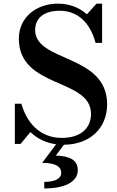

<svg xmlns="http://www.w3.org/2000/svg" viewBox="-20 -780 644 1054"><path d="M93 10 147 -55C183 -20 230 4 288 12L211.5 114C269 114 316 126 316 169.5C316 200.5 282 218.5 223 218.5V254.5C358.5 254.5 407 205 407 155C407 99.5 366 77 286.5 74L331 14.5C471 13.5 568 -73.5 568 -207.5C568 -485 173 -437.5 173 -615C173 -680.5 221 -721 308 -721C404.5 -721 474.5 -658 504.5 -544.5H540.5V-760H510L457 -701.5C414.5 -739.5 359.5 -760 298.5 -760C179.5 -760 83.5 -685.5 83.5 -567.5C83.5 -292.5 479.5 -352.5 479.5 -155C479.5 -72 418.5 -23 319 -23C195.5 -23 125 -111.5 97.5 -210.5H61.5V10Z"/></svg>

Font: Bodoni* 06pt Medium
Style: Regular
Weight: 500
Version: Version 2.3